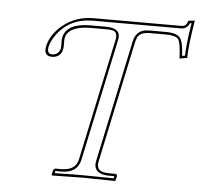

<svg xmlns="http://www.w3.org/2000/svg" viewBox="-50 -722 807 775"><g transform="rotate(5 354.0 -334.5)"><path d="M656.2 -645Q677.2 -645 682.1 -668L708.5 -670.9Q691.4 -570.3 690.9 -518.1L660.2 -513.2Q657.7 -580.1 646 -592.8Q633.8 -604.5 598.6 -605H532.7Q493.7 -605 482.4 -583.5Q478.5 -574.7 475.6 -563L371.1 -70.8Q362.8 -31.7 402.8 -27.8Q409.7 -27.3 416.5 -26.9H443.8Q450.2 -24.9 450.2 -19L445.8 0L443.4 2Q442.4 2 316.9 0L188.5 2L187 0L190.9 -19Q193.8 -26.4 200.7 -26.9H226.6Q281.2 -28.3 291 -70.8L396.5 -565.9Q403.3 -597.2 380.9 -603Q371.1 -605 356.4 -605H289.6Q202.6 -603.5 191.4 -556.2Q189.5 -543.9 190.4 -533.2Q190.9 -517.1 189 -508.8Q182.6 -480 153.8 -475.6Q149.9 -475.1 147 -475.1Q113.3 -475.1 118.7 -511.2Q119.1 -514.2 119.6 -516.1Q129.9 -564.5 177.7 -603.5Q229.5 -644.5 299.3 -645ZM656.2 -634.8H299.3Q202.6 -634.8 150.4 -559.6Q134.3 -535.6 129.4 -514.2Q125 -489.3 141.1 -485.4Q144.5 -484.9 147 -484.9Q172.9 -486.3 179.2 -511.2Q180.7 -519 180.2 -532.2Q178.7 -546.4 181.6 -558.1Q194.8 -614.7 289.6 -615.2H356.4Q407.2 -613.8 408.2 -581.1Q408.2 -573.2 406.2 -564L300.8 -68.8Q288.1 -17.6 226.6 -17.1Q222.2 -17.1 213.6 -17.1Q205.1 -17.1 200.7 -17.1L198.7 -8.3Q285.6 -10.3 316.9 -9.8Q352.5 -9.8 437.5 -8.3L439.5 -17.1H416.5Q360.4 -18.6 359.4 -57.6Q359.4 -65.4 361.3 -73.2L465.8 -564.9Q474.6 -607.4 512.2 -613.8Q522 -615.2 532.7 -615.2H598.6Q646.5 -615.2 658.7 -589.8Q667.5 -570.8 669.4 -524.9L681.2 -526.4Q682.6 -577.6 696.3 -659.7L689.9 -658.7Q680.2 -635.7 656.2 -634.8Z"/></g></svg>

Font: Linux Biolinum Outline O
Style: Italic
Weight: 400
Italic angle: -12°
Designer: Philipp H. Poll
Foundry: Philipp H. Poll
Version: Version 0.6.2